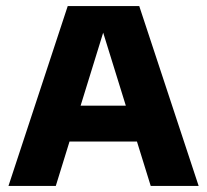

<svg xmlns="http://www.w3.org/2000/svg" viewBox="-20 -615 685 635"><path d="M8 0 204 -595H440.5L637 0H478.5L313.5 -532H329L164.5 0ZM157 -147 191 -265.5H453L487 -147Z"/></svg>

Font: Encode Sans SC Condensed Thin
Style: Bold
Weight: 700
Version: Version 3.002